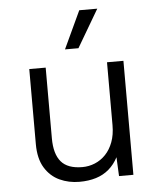

<svg xmlns="http://www.w3.org/2000/svg" viewBox="-53 -783 697 839"><g transform="rotate(-5 295.5 -363.5)"><path d="M262 10Q215 10 175 -8.5Q135 -27 110.5 -67Q86 -107 86 -171V-500H158V-190Q158 -121 187 -87Q216 -53 280 -53Q309 -53 335.5 -64Q362 -75 382.5 -96.5Q403 -118 415 -150Q427 -182 427 -224V-500H499V0H436L432 -83Q416 -52 391.5 -31Q367 -10 334.5 0Q302 10 262 10ZM326 -737H405L308 -572H249Z"/></g></svg>

Font: Kantumruy Pro
Style: Regular
Weight: 400
Designer: Sovichet Tep
Foundry: Sovichet Tep
Version: Version 1.002